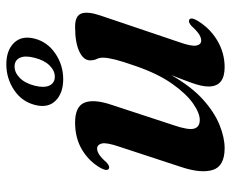

<svg xmlns="http://www.w3.org/2000/svg" viewBox="-82 -636 729 606"><g transform="rotate(-90 283.0 -333.5)"><path d="M522.5 -101.5Q532 -97 522 -78.5Q498.5 -37.5 459 -13.5Q419.5 10.5 373.5 10.5Q312.5 10.5 312.5 -40Q312.5 -61.5 323.5 -92.2Q334.5 -123 348.5 -158Q312.5 -95 271.8 -58.2Q231 -21.5 191 -5.5Q151 10.5 118 10.5Q61 10.5 49.2 -26.8Q37.5 -64 58.5 -127L122.5 -322Q136.5 -363 132.5 -377.5Q128.5 -392 116.5 -392Q108 -392 97.8 -385.5Q87.5 -379 72.5 -362Q61 -351.5 54 -354.5Q44 -359 54.5 -379.5Q75 -416.5 112 -439Q149 -461.5 198.5 -461.5Q249.5 -461.5 261.5 -431.8Q273.5 -402 254.5 -346L190 -149.5Q174.5 -104 179.5 -86Q184.5 -68 207 -68Q228.5 -68 259 -89.2Q289.5 -110.5 321 -155Q352.5 -199.5 376.5 -268.5Q391.5 -311 397.5 -335.2Q403.5 -359.5 403.5 -373Q403.5 -385 399.2 -393.5Q395 -402 395 -414Q395 -435 423 -448.2Q451 -461.5 501 -461.5Q536 -461.5 543 -441.2Q550 -421 536 -380L452.5 -133Q438.5 -93.5 441.8 -78.5Q445 -63.5 457.5 -63.5Q466.5 -63.5 477 -70Q487.5 -76.5 504 -94.5Q515.5 -104.5 522.5 -101.5ZM335.5 -499Q291.5 -499 267.5 -523.2Q243.5 -547.5 254.5 -589Q265.5 -630.5 302 -654.5Q338.5 -678.5 382.5 -678.5Q427 -678.5 450.5 -654Q474 -629.5 463.5 -589Q453 -548.5 416.5 -523.8Q380 -499 335.5 -499ZM375.5 -652.5Q356.5 -652.5 339.8 -636.2Q323 -620 315 -589Q307.5 -558.5 315.8 -542Q324 -525.5 343.5 -525.5Q362.5 -525.5 379 -542.2Q395.5 -559 403 -589Q411 -619.5 403 -636Q395 -652.5 375.5 -652.5Z"/></g></svg>

Font: Fraunces 72pt S000 SemiBold
Style: Italic
Weight: 600
Italic angle: -16°
Version: Version 1.000; ttfautohint (v1.8.3)